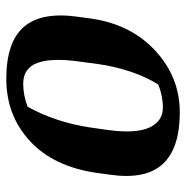

<svg xmlns="http://www.w3.org/2000/svg" viewBox="-10 -570 591 610"><g transform="rotate(-90 285.0 -265.5)"><path d="M232.4 10.7Q118.7 10.7 68.6 -43.2Q18.6 -97.2 34.2 -209.5L40.5 -254.9Q60.5 -391.1 141.8 -465.8Q223.1 -540.5 338.9 -540.5Q455.6 -540.5 503.9 -484.9Q552.2 -429.2 536.6 -315.9L530.3 -269.5Q511.7 -143.6 427.7 -66.4Q343.8 10.7 232.4 10.7ZM394 -308.6Q406.2 -395 389.9 -440.9Q373.5 -486.8 323.2 -486.8Q305.7 -486.8 286.6 -483.2Q267.6 -479.5 250.5 -472.7Q226.1 -429.7 209.2 -378.4Q192.4 -327.1 184.6 -274.4L176.3 -216.3Q164.6 -128.9 184.3 -85.9Q204.1 -43 248 -43Q266.1 -43 285.4 -46.9Q304.7 -50.8 320.8 -57.6Q344.7 -94.7 361.8 -145.8Q378.9 -196.8 386.2 -250.5Z"/></g></svg>

Font: Noticia Text
Style: Bold Italic
Weight: 700
Italic angle: -8°
Designer: JM Sole
Foundry: JM Sole
Version: Version 1.003